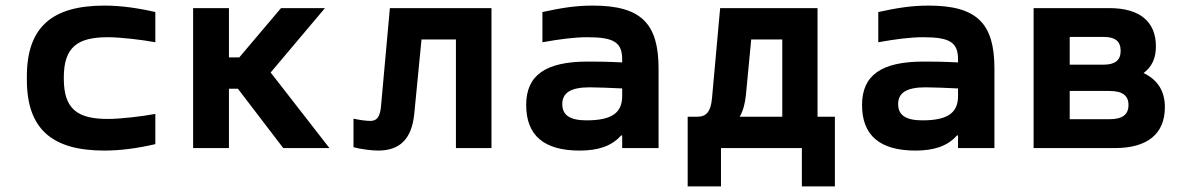

<svg xmlns="http://www.w3.org/2000/svg" viewBox="-20 -529 4240 686"><path d="M76 -256V-244C76 -67 167 9 353 9C410 9 470 1 535 -14V-122C487 -113 410 -104 365 -104C256 -104 208 -140 208 -248V-252C208 -360 256 -396 365 -396C410 -396 487 -387 535 -378V-486C470 -501 409 -509 353 -509C167 -509 76 -433 76 -256Z M670 -500V0H798V-212H830L992 0H1157L947 -270L1141 -500H984L835 -324H798V-500Z M1460 -121 1486 -388H1609V0H1736V-500H1373L1341 -146C1337 -109 1325 -97 1303 -97C1289 -97 1266 -100 1243 -105V-3C1269 4 1308 9 1331 9C1410 9 1451 -34 1460 -121Z M2098 -509C2037 -509 1987 -501 1918 -486V-378C1979 -389 2032 -396 2079 -396C2175 -396 2203 -377 2203 -316V-306C2146 -309 2102 -309 2080 -309C1929 -309 1860 -260 1860 -154C1860 -44 1925 9 2051 9C2115 9 2165 -6 2199 -45H2203V0H2333V-284C2333 -445 2271 -509 2098 -509ZM1989 -157C1989 -198 2020 -217 2087 -217C2114 -217 2161 -215 2203 -213V-186C2203 -128 2169 -99 2076 -99C2017 -99 1989 -117 1989 -157Z M2472 -112H2437V137H2556V0H2845V137H2963V-112H2901V-500H2553L2524 -179C2520 -131 2504 -112 2472 -112ZM2623 -112C2635 -133 2642 -159 2645 -189L2664 -388H2775V-112Z M3298 -509C3237 -509 3187 -501 3118 -486V-378C3179 -389 3232 -396 3279 -396C3375 -396 3403 -377 3403 -316V-306C3346 -309 3302 -309 3280 -309C3129 -309 3060 -260 3060 -154C3060 -44 3125 9 3251 9C3315 9 3365 -6 3399 -45H3403V0H3533V-284C3533 -445 3471 -509 3298 -509ZM3189 -157C3189 -198 3220 -217 3287 -217C3314 -217 3361 -215 3403 -213V-186C3403 -128 3369 -99 3276 -99C3217 -99 3189 -117 3189 -157Z M3673 0H3964C4080 0 4142 -51 4142 -146C4142 -204 4116 -244 4066 -268C4095 -290 4110 -320 4110 -363C4110 -452 4052 -500 3944 -500H3673ZM3802 -103V-204H3943C3990 -204 4012 -188 4012 -154C4012 -119 3990 -103 3943 -103ZM3802 -298V-397H3924C3964 -397 3984 -382 3984 -347C3984 -314 3964 -298 3924 -298Z"/></svg>

Font: LT Wave Mono Bold
Style: Regular
Weight: 700
Designer: Daniel Lyons
Version: Version 2.5 (Glyphs App)